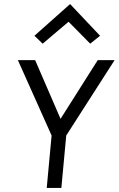

<svg xmlns="http://www.w3.org/2000/svg" viewBox="-20 -925 584 945"><path d="M210 0 234 -258 68 -629H153L278 -340L461 -629H544L306 -258L282 0ZM190 -710 149.5 -749 325 -905 472.5 -749 424 -710 317.5 -818Z"/></svg>

Font: Karla
Style: Italic
Weight: 400
Italic angle: -8°
Designer: Jonathan Pinhorn
Version: Version 2.004;gftools[0.9.33]